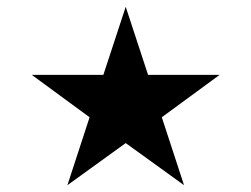

<svg xmlns="http://www.w3.org/2000/svg" viewBox="-20 -728 741 566"><path d="M73.7 -507.3H284.7L350.6 -708L416.5 -507.3H627.4L457 -382.3L522.5 -182.1L350.6 -306.2L178.7 -182.1L244.1 -382.3Z"/></svg>

Font: Shabnam FD-WOL
Style: FD-WOL
Weight: 400
Foundry: DejaVu fonts team - Redesigned by Saber Rastikerdar - Based on Vazir font
Version: Version 5.0.1